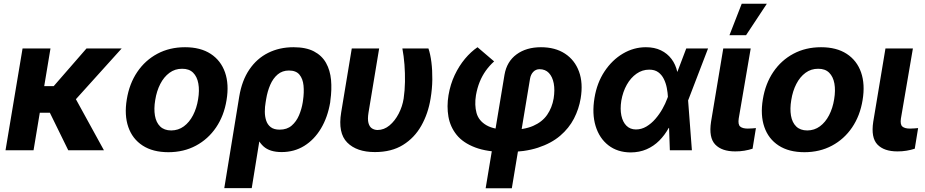

<svg xmlns="http://www.w3.org/2000/svg" viewBox="-20 -806 4960 1030"><path d="M250.8 -545.9 160 0H9.6L101 -545.9ZM632.6 -545.9 321.7 -201.2H167.4L172.7 -343.8H268L443.9 -545.9ZM346.1 0 238.7 -219.1 375.6 -294.9 537.5 0Z M883.4 10.5Q799.8 10.4 745.1 -25.2Q690.3 -60.8 668.3 -124.6Q646.2 -188.3 660.2 -273Q673.8 -357 716.3 -419.9Q758.8 -482.7 824.4 -517.7Q890 -552.7 972.5 -552.7Q1055.6 -552.7 1110.2 -517.1Q1164.8 -481.5 1187.2 -417.6Q1209.5 -353.7 1195.3 -268.8Q1181.8 -185.2 1139.1 -122.3Q1096.4 -59.5 1031 -24.6Q965.6 10.4 883.4 10.5ZM898.4 -106.2Q936.7 -106.4 966.3 -128.2Q995.9 -150 1015.5 -187.8Q1035.2 -225.7 1042.8 -273.6Q1050.7 -320.9 1044 -357.9Q1037.4 -394.8 1015.9 -416.1Q994.4 -437.4 957 -437.1Q918.9 -437.4 889.1 -415.4Q859.3 -393.5 839.8 -355.5Q820.3 -317.6 812.7 -269.3Q804.8 -222.6 811.2 -185.6Q817.6 -148.6 839.3 -127.5Q861 -106.4 898.4 -106.2Z M1183.2 203.1 1263.5 -288.5Q1277.7 -374.2 1317.8 -433.2Q1357.8 -492.1 1418.5 -522.4Q1479.1 -552.7 1554.3 -552.7Q1621.5 -552.7 1664.1 -530.4Q1706.7 -508.1 1728.9 -468.7Q1751.1 -429.2 1755.9 -377.4Q1760.6 -325.6 1752.3 -266.8L1751.4 -257Q1737.8 -176.9 1701.9 -116.8Q1666 -56.8 1612.3 -23.5Q1558.6 9.8 1490.8 9.8Q1427.1 9.8 1393.4 -20.8Q1359.7 -51.5 1346.8 -106.2Q1333.9 -160.9 1333 -233L1405.1 -257.8Q1400.7 -233 1400.7 -207.1Q1400.7 -181.2 1407.9 -159.3Q1415 -137.3 1432.4 -123.9Q1449.7 -110.5 1480.3 -110.5Q1519.6 -110.5 1544.8 -132.3Q1569.9 -154 1584.2 -187.7Q1598.4 -221.5 1604.1 -257L1605.5 -266.8Q1611.9 -310.4 1608.3 -347.1Q1604.6 -383.7 1586.3 -405.7Q1568.1 -427.7 1529.9 -427.7Q1494.6 -427.7 1469.7 -406.7Q1444.8 -385.7 1429.7 -350.8Q1414.6 -315.9 1407.8 -274.2L1330.5 203.1Z M1867.1 -545.9H2014L1956.9 -201.8Q1951.1 -166.4 1956.7 -146Q1962.3 -125.6 1975.5 -117.2Q1988.7 -108.8 2005.4 -108.6Q2040.3 -108.8 2069.6 -133.2Q2098.8 -157.6 2118.8 -196.3Q2138.8 -235 2145.4 -277.3Q2151.8 -320.8 2152.5 -367.1Q2153.3 -413.5 2149.8 -459.4Q2146.2 -505.4 2138.6 -545.9H2278.4Q2288.7 -516.1 2294.2 -472.9Q2299.7 -429.8 2299.2 -379.4Q2298.6 -329.1 2289.9 -277.3Q2276.9 -196.8 2240.1 -131.6Q2203.4 -66.5 2141.8 -28.4Q2080.2 9.8 1991.1 9.8Q1893.4 9.8 1842.7 -41.4Q1792 -92.6 1810.3 -203.1Z M2585.3 204.1 2686.4 -404.7Q2698.5 -475.6 2751 -514.2Q2803.4 -552.7 2882.1 -552.7Q2958.1 -552.7 3010.7 -518.4Q3063.4 -484 3086.1 -422.2Q3108.8 -360.4 3095 -277.9Q3085.7 -221.6 3059.1 -169.9Q3032.5 -118.3 2985 -77.7Q2937.5 -37.1 2866 -13.7Q2794.4 9.8 2695.6 9.8Q2594.5 9.8 2529.3 -15Q2464.1 -39.7 2429.6 -82.6Q2395.2 -125.5 2385.6 -180.3Q2376.1 -235.2 2386 -295.1Q2395.9 -353.9 2419.2 -403.2Q2442.5 -452.4 2474.3 -490.5Q2506.2 -528.5 2541.7 -552.7L2630.8 -476.6Q2605.7 -454.1 2586.1 -426.7Q2566.5 -399.2 2553.3 -366.6Q2540.1 -333.9 2533.3 -295.1Q2524.9 -242.5 2536.3 -200.3Q2547.7 -158.2 2590 -133.8Q2632.3 -109.4 2715.7 -109.4Q2791.6 -109.4 2840.3 -130.7Q2889 -152 2915.3 -190.1Q2941.6 -228.2 2950.1 -277.9Q2957.3 -323.4 2950.6 -358.7Q2943.8 -394 2924.7 -414.4Q2905.5 -434.8 2874.1 -434.8Q2854.3 -434.6 2840.7 -420.5Q2827.1 -406.3 2823.3 -383L2725.7 204.1Z M3362.4 11.7Q3292.2 11 3243.8 -26.5Q3195.4 -64 3175.2 -129.8Q3155.1 -195.6 3169.2 -280.7Q3182.5 -361.8 3223.1 -423Q3263.7 -484.2 3321.7 -518.5Q3379.7 -552.7 3444.8 -552.7Q3491.1 -552.7 3525.5 -536Q3560 -519.3 3582.3 -489.7Q3604.6 -460.1 3613.2 -420.9L3659.7 -424.4L3671.2 -269.7L3691.7 0H3573.5L3563.4 -283.2Q3562.1 -308.5 3557.1 -334.5Q3552.1 -360.5 3541 -382.7Q3530 -404.9 3511.1 -418.7Q3492.2 -432.4 3463 -432.4Q3425.5 -432.4 3394.6 -410.6Q3363.7 -388.9 3342.5 -351.4Q3321.4 -313.9 3313 -265.6Q3306.1 -220.9 3313.4 -186.1Q3320.7 -151.3 3340.6 -131.5Q3360.5 -111.7 3391.3 -111.5Q3421.3 -111.5 3447.7 -127.2Q3474.1 -143 3495.8 -168.1Q3517.6 -193.3 3533.7 -221.9Q3549.8 -250.5 3559.1 -276.2L3661.4 -545.9H3778.4L3673.1 -271.5L3611 -124.2L3567.3 -119.5Q3546.2 -81.2 3516.6 -51.5Q3486.9 -21.8 3448.5 -5.1Q3410.1 11.6 3362.4 11.7Z M3860 -545.9H4007.2L3943 -170.5Q3938.1 -138.3 3950.7 -127.2Q3963.3 -116.2 3991.6 -116.2Q4005.3 -116.2 4015.7 -117.2Q4026.2 -118.2 4035.2 -118.9L4017.2 -8.2Q3997.1 -1.6 3973.3 2.4Q3949.5 6.4 3924.2 6.2Q3852.5 6.4 3817 -30.6Q3781.4 -67.6 3794.5 -152.9ZM3893.2 -617 3959 -785.9H4093.8L3982.2 -617Z M4295.5 10.5Q4211.9 10.4 4157.2 -25.2Q4102.4 -60.8 4080.4 -124.6Q4058.3 -188.3 4072.3 -273Q4085.9 -357 4128.4 -419.9Q4170.9 -482.7 4236.5 -517.7Q4302.1 -552.7 4384.6 -552.7Q4467.7 -552.7 4522.3 -517.1Q4577 -481.5 4599.3 -417.6Q4621.6 -353.7 4607.4 -268.8Q4593.9 -185.2 4551.2 -122.3Q4508.5 -59.5 4443.1 -24.6Q4377.7 10.4 4295.5 10.5ZM4310.5 -106.2Q4348.8 -106.4 4378.4 -128.2Q4408 -150 4427.6 -187.8Q4447.3 -225.7 4454.9 -273.6Q4462.8 -320.9 4456.2 -357.9Q4449.5 -394.8 4428 -416.1Q4406.5 -437.4 4369.1 -437.1Q4331.1 -437.4 4301.2 -415.4Q4271.4 -393.5 4251.9 -355.5Q4232.4 -317.6 4224.8 -269.3Q4216.9 -222.6 4223.3 -185.6Q4229.7 -148.6 4251.4 -127.5Q4273.1 -106.4 4310.5 -106.2Z M4730.1 -545.9H4877.3L4813.1 -170.5Q4808.2 -138.3 4820.8 -127.2Q4833.4 -116.2 4861.7 -116.2Q4875.4 -116.2 4885.8 -117.2Q4896.3 -118.2 4905.3 -118.9L4887.3 -8.2Q4867.2 -1.6 4843.4 2.4Q4819.6 6.4 4794.3 6.2Q4722.7 6.4 4687.1 -30.6Q4651.6 -67.6 4664.6 -152.9Z"/></svg>

Font: Inter Tight
Style: Italic
Weight: 400
Italic angle: -9.39999°
Designer: Rasmus Andersson
Foundry: rsms
Version: Version 3.002